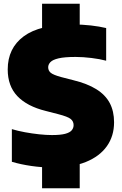

<svg xmlns="http://www.w3.org/2000/svg" viewBox="-20 -880 647 1020"><path d="M260 10Q204 10 147 1.8Q90 -6.5 43 -20.5V-194Q74.5 -184.5 112.5 -177.5Q150.5 -170.5 188.2 -166.5Q226 -162.5 256 -162.5Q301.5 -162.5 326.5 -169.2Q351.5 -176 361.2 -188Q371 -200 371 -215.5Q371 -235.5 355.5 -248Q340 -260.5 289.5 -273.5L223.5 -290.5Q124 -315 72.5 -369Q21 -423 21 -511Q21 -624 106 -687Q191 -750 366 -750Q416.5 -750 462.5 -744.8Q508.5 -739.5 544 -731V-557.5Q510.5 -566.5 465.8 -572Q421 -577.5 381.5 -577.5Q322.5 -577.5 291 -570Q259.5 -562.5 247.8 -550Q236 -537.5 236 -522.5Q236 -505 249 -493.8Q262 -482.5 303.5 -471L369.5 -454Q443.5 -436 491.5 -406.2Q539.5 -376.5 562.8 -333Q586 -289.5 586 -230.5Q586 -157 547.5 -103Q509 -49 436 -19.5Q363 10 260 10ZM203.5 120V-40H403.5V120ZM203.5 -710V-860H403.5V-710Z"/></svg>

Font: Encode Sans Condensed Thin Black
Style: Regular
Weight: 900
Version: Version 3.002